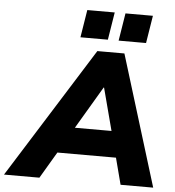

<svg xmlns="http://www.w3.org/2000/svg" viewBox="-120 -976 943 1032"><g transform="rotate(5 351.5 -460.0)"><path d="M-60 0 382 -705H528L745 0H569L522 -180L573 -143H173L235 -176L131 0ZM433 -513 278 -251 256 -284H536L505 -247L435 -513ZM491 -771 515 -920H663L639 -771ZM285 -771 309 -920H457L433 -771Z"/></g></svg>

Font: Nunito Sans 12pt Black
Style: Italic
Weight: 900
Italic angle: -9°
Designer: Vernon Adams
Foundry: Vernon Adams
Version: Version 3.101;gftools[0.9.27]